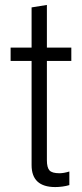

<svg xmlns="http://www.w3.org/2000/svg" viewBox="-20 -750 332 778"><path d="M204 8Q108 8 108 -81V-503H23V-557H108V-720L170 -730V-557H269V-503H170V-101Q170 -71 180.5 -59.5Q191 -48 221 -48Q238 -48 261 -55V0Q248 4 232.5 6Q217 8 204 8Z"/></svg>

Font: BDO Grotesk Light
Style: Regular
Weight: 300
Designer: Deni Anggara
Foundry: Lokal Container
Version: Version 2.000